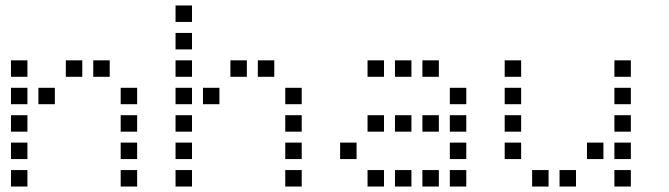

<svg xmlns="http://www.w3.org/2000/svg" viewBox="-20 -700 2440 700"><path d="M21 -480Q20 -480 20 -480Q20 -480 20 -479V-421Q20 -420 20 -420Q20 -420 21 -420H79Q80 -420 80 -420Q80 -420 80 -421V-479Q80 -480 80 -480Q80 -480 79 -480ZM221 -480Q220 -480 220 -480Q220 -480 220 -479V-421Q220 -420 220 -420Q220 -420 221 -420H279Q280 -420 280 -420Q280 -420 280 -421V-479Q280 -480 280 -480Q280 -480 279 -480ZM321 -480Q320 -480 320 -480Q320 -480 320 -479V-421Q320 -420 320 -420Q320 -420 321 -420H379Q380 -420 380 -420Q380 -420 380 -421V-479Q380 -480 380 -480Q380 -480 379 -480ZM21 -380Q20 -380 20 -380Q20 -380 20 -379V-321Q20 -320 20 -320Q20 -320 21 -320H79Q80 -320 80 -320Q80 -320 80 -321V-379Q80 -380 80 -380Q80 -380 79 -380ZM121 -380Q120 -380 120 -380Q120 -380 120 -379V-321Q120 -320 120 -320Q120 -320 121 -320H179Q180 -320 180 -320Q180 -320 180 -321V-379Q180 -380 180 -380Q180 -380 179 -380ZM421 -380Q420 -380 420 -380Q420 -380 420 -379V-321Q420 -320 420 -320Q420 -320 421 -320H479Q480 -320 480 -320Q480 -320 480 -321V-379Q480 -380 480 -380Q480 -380 479 -380ZM21 -280Q20 -280 20 -280Q20 -280 20 -279V-221Q20 -220 20 -220Q20 -220 21 -220H79Q80 -220 80 -220Q80 -220 80 -221V-279Q80 -280 80 -280Q80 -280 79 -280ZM421 -280Q420 -280 420 -280Q420 -280 420 -279V-221Q420 -220 420 -220Q420 -220 421 -220H479Q480 -220 480 -220Q480 -220 480 -221V-279Q480 -280 480 -280Q480 -280 479 -280ZM21 -180Q20 -180 20 -180Q20 -180 20 -179V-121Q20 -120 20 -120Q20 -120 21 -120H79Q80 -120 80 -120Q80 -120 80 -121V-179Q80 -180 80 -180Q80 -180 79 -180ZM421 -180Q420 -180 420 -180Q420 -180 420 -179V-121Q420 -120 420 -120Q420 -120 421 -120H479Q480 -120 480 -120Q480 -120 480 -121V-179Q480 -180 480 -180Q480 -180 479 -180ZM21 -80Q20 -80 20 -80Q20 -80 20 -79V-21Q20 -20 20 -20Q20 -20 21 -20H79Q80 -20 80 -20Q80 -20 80 -21V-79Q80 -80 80 -80Q80 -80 79 -80ZM421 -80Q420 -80 420 -80Q420 -80 420 -79V-21Q420 -20 420 -20Q420 -20 421 -20H479Q480 -20 480 -20Q480 -20 480 -21V-79Q480 -80 480 -80Q480 -80 479 -80Z M621 -680Q620 -680 620 -680Q620 -680 620 -679V-621Q620 -620 620 -620Q620 -620 621 -620H679Q680 -620 680 -620Q680 -620 680 -621V-679Q680 -680 680 -680Q680 -680 679 -680ZM621 -580Q620 -580 620 -580Q620 -580 620 -579V-521Q620 -520 620 -520Q620 -520 621 -520H679Q680 -520 680 -520Q680 -520 680 -521V-579Q680 -580 680 -580Q680 -580 679 -580ZM621 -480Q620 -480 620 -480Q620 -480 620 -479V-421Q620 -420 620 -420Q620 -420 621 -420H679Q680 -420 680 -420Q680 -420 680 -421V-479Q680 -480 680 -480Q680 -480 679 -480ZM821 -480Q820 -480 820 -480Q820 -480 820 -479V-421Q820 -420 820 -420Q820 -420 821 -420H879Q880 -420 880 -420Q880 -420 880 -421V-479Q880 -480 880 -480Q880 -480 879 -480ZM921 -480Q920 -480 920 -480Q920 -480 920 -479V-421Q920 -420 920 -420Q920 -420 921 -420H979Q980 -420 980 -420Q980 -420 980 -421V-479Q980 -480 980 -480Q980 -480 979 -480ZM621 -380Q620 -380 620 -380Q620 -380 620 -379V-321Q620 -320 620 -320Q620 -320 621 -320H679Q680 -320 680 -320Q680 -320 680 -321V-379Q680 -380 680 -380Q680 -380 679 -380ZM721 -380Q720 -380 720 -380Q720 -380 720 -379V-321Q720 -320 720 -320Q720 -320 721 -320H779Q780 -320 780 -320Q780 -320 780 -321V-379Q780 -380 780 -380Q780 -380 779 -380ZM1021 -380Q1020 -380 1020 -380Q1020 -380 1020 -379V-321Q1020 -320 1020 -320Q1020 -320 1021 -320H1079Q1080 -320 1080 -320Q1080 -320 1080 -321V-379Q1080 -380 1080 -380Q1080 -380 1079 -380ZM621 -280Q620 -280 620 -280Q620 -280 620 -279V-221Q620 -220 620 -220Q620 -220 621 -220H679Q680 -220 680 -220Q680 -220 680 -221V-279Q680 -280 680 -280Q680 -280 679 -280ZM1021 -280Q1020 -280 1020 -280Q1020 -280 1020 -279V-221Q1020 -220 1020 -220Q1020 -220 1021 -220H1079Q1080 -220 1080 -220Q1080 -220 1080 -221V-279Q1080 -280 1080 -280Q1080 -280 1079 -280ZM621 -180Q620 -180 620 -180Q620 -180 620 -179V-121Q620 -120 620 -120Q620 -120 621 -120H679Q680 -120 680 -120Q680 -120 680 -121V-179Q680 -180 680 -180Q680 -180 679 -180ZM1021 -180Q1020 -180 1020 -180Q1020 -180 1020 -179V-121Q1020 -120 1020 -120Q1020 -120 1021 -120H1079Q1080 -120 1080 -120Q1080 -120 1080 -121V-179Q1080 -180 1080 -180Q1080 -180 1079 -180ZM621 -80Q620 -80 620 -80Q620 -80 620 -79V-21Q620 -20 620 -20Q620 -20 621 -20H679Q680 -20 680 -20Q680 -20 680 -21V-79Q680 -80 680 -80Q680 -80 679 -80ZM1021 -80Q1020 -80 1020 -80Q1020 -80 1020 -79V-21Q1020 -20 1020 -20Q1020 -20 1021 -20H1079Q1080 -20 1080 -20Q1080 -20 1080 -21V-79Q1080 -80 1080 -80Q1080 -80 1079 -80Z M1321 -480Q1320 -480 1320 -480Q1320 -480 1320 -479V-421Q1320 -420 1320 -420Q1320 -420 1321 -420H1379Q1380 -420 1380 -420Q1380 -420 1380 -421V-479Q1380 -480 1380 -480Q1380 -480 1379 -480ZM1421 -480Q1420 -480 1420 -480Q1420 -480 1420 -479V-421Q1420 -420 1420 -420Q1420 -420 1421 -420H1479Q1480 -420 1480 -420Q1480 -420 1480 -421V-479Q1480 -480 1480 -480Q1480 -480 1479 -480ZM1521 -480Q1520 -480 1520 -480Q1520 -480 1520 -479V-421Q1520 -420 1520 -420Q1520 -420 1521 -420H1579Q1580 -420 1580 -420Q1580 -420 1580 -421V-479Q1580 -480 1580 -480Q1580 -480 1579 -480ZM1621 -380Q1620 -380 1620 -380Q1620 -380 1620 -379V-321Q1620 -320 1620 -320Q1620 -320 1621 -320H1679Q1680 -320 1680 -320Q1680 -320 1680 -321V-379Q1680 -380 1680 -380Q1680 -380 1679 -380ZM1321 -280Q1320 -280 1320 -280Q1320 -280 1320 -279V-221Q1320 -220 1320 -220Q1320 -220 1321 -220H1379Q1380 -220 1380 -220Q1380 -220 1380 -221V-279Q1380 -280 1380 -280Q1380 -280 1379 -280ZM1421 -280Q1420 -280 1420 -280Q1420 -280 1420 -279V-221Q1420 -220 1420 -220Q1420 -220 1421 -220H1479Q1480 -220 1480 -220Q1480 -220 1480 -221V-279Q1480 -280 1480 -280Q1480 -280 1479 -280ZM1521 -280Q1520 -280 1520 -280Q1520 -280 1520 -279V-221Q1520 -220 1520 -220Q1520 -220 1521 -220H1579Q1580 -220 1580 -220Q1580 -220 1580 -221V-279Q1580 -280 1580 -280Q1580 -280 1579 -280ZM1621 -280Q1620 -280 1620 -280Q1620 -280 1620 -279V-221Q1620 -220 1620 -220Q1620 -220 1621 -220H1679Q1680 -220 1680 -220Q1680 -220 1680 -221V-279Q1680 -280 1680 -280Q1680 -280 1679 -280ZM1221 -180Q1220 -180 1220 -180Q1220 -180 1220 -179V-121Q1220 -120 1220 -120Q1220 -120 1221 -120H1279Q1280 -120 1280 -120Q1280 -120 1280 -121V-179Q1280 -180 1280 -180Q1280 -180 1279 -180ZM1621 -180Q1620 -180 1620 -180Q1620 -180 1620 -179V-121Q1620 -120 1620 -120Q1620 -120 1621 -120H1679Q1680 -120 1680 -120Q1680 -120 1680 -121V-179Q1680 -180 1680 -180Q1680 -180 1679 -180ZM1321 -80Q1320 -80 1320 -80Q1320 -80 1320 -79V-21Q1320 -20 1320 -20Q1320 -20 1321 -20H1379Q1380 -20 1380 -20Q1380 -20 1380 -21V-79Q1380 -80 1380 -80Q1380 -80 1379 -80ZM1421 -80Q1420 -80 1420 -80Q1420 -80 1420 -79V-21Q1420 -20 1420 -20Q1420 -20 1421 -20H1479Q1480 -20 1480 -20Q1480 -20 1480 -21V-79Q1480 -80 1480 -80Q1480 -80 1479 -80ZM1521 -80Q1520 -80 1520 -80Q1520 -80 1520 -79V-21Q1520 -20 1520 -20Q1520 -20 1521 -20H1579Q1580 -20 1580 -20Q1580 -20 1580 -21V-79Q1580 -80 1580 -80Q1580 -80 1579 -80ZM1621 -80Q1620 -80 1620 -80Q1620 -80 1620 -79V-21Q1620 -20 1620 -20Q1620 -20 1621 -20H1679Q1680 -20 1680 -20Q1680 -20 1680 -21V-79Q1680 -80 1680 -80Q1680 -80 1679 -80Z M1821 -480Q1820 -480 1820 -480Q1820 -480 1820 -479V-421Q1820 -420 1820 -420Q1820 -420 1821 -420H1879Q1880 -420 1880 -420Q1880 -420 1880 -421V-479Q1880 -480 1880 -480Q1880 -480 1879 -480ZM2221 -480Q2220 -480 2220 -480Q2220 -480 2220 -479V-421Q2220 -420 2220 -420Q2220 -420 2221 -420H2279Q2280 -420 2280 -420Q2280 -420 2280 -421V-479Q2280 -480 2280 -480Q2280 -480 2279 -480ZM1821 -380Q1820 -380 1820 -380Q1820 -380 1820 -379V-321Q1820 -320 1820 -320Q1820 -320 1821 -320H1879Q1880 -320 1880 -320Q1880 -320 1880 -321V-379Q1880 -380 1880 -380Q1880 -380 1879 -380ZM2221 -380Q2220 -380 2220 -380Q2220 -380 2220 -379V-321Q2220 -320 2220 -320Q2220 -320 2221 -320H2279Q2280 -320 2280 -320Q2280 -320 2280 -321V-379Q2280 -380 2280 -380Q2280 -380 2279 -380ZM1821 -280Q1820 -280 1820 -280Q1820 -280 1820 -279V-221Q1820 -220 1820 -220Q1820 -220 1821 -220H1879Q1880 -220 1880 -220Q1880 -220 1880 -221V-279Q1880 -280 1880 -280Q1880 -280 1879 -280ZM2221 -280Q2220 -280 2220 -280Q2220 -280 2220 -279V-221Q2220 -220 2220 -220Q2220 -220 2221 -220H2279Q2280 -220 2280 -220Q2280 -220 2280 -221V-279Q2280 -280 2280 -280Q2280 -280 2279 -280ZM1821 -180Q1820 -180 1820 -180Q1820 -180 1820 -179V-121Q1820 -120 1820 -120Q1820 -120 1821 -120H1879Q1880 -120 1880 -120Q1880 -120 1880 -121V-179Q1880 -180 1880 -180Q1880 -180 1879 -180ZM2121 -180Q2120 -180 2120 -180Q2120 -180 2120 -179V-121Q2120 -120 2120 -120Q2120 -120 2121 -120H2179Q2180 -120 2180 -120Q2180 -120 2180 -121V-179Q2180 -180 2180 -180Q2180 -180 2179 -180ZM2221 -180Q2220 -180 2220 -180Q2220 -180 2220 -179V-121Q2220 -120 2220 -120Q2220 -120 2221 -120H2279Q2280 -120 2280 -120Q2280 -120 2280 -121V-179Q2280 -180 2280 -180Q2280 -180 2279 -180ZM1921 -80Q1920 -80 1920 -80Q1920 -80 1920 -79V-21Q1920 -20 1920 -20Q1920 -20 1921 -20H1979Q1980 -20 1980 -20Q1980 -20 1980 -21V-79Q1980 -80 1980 -80Q1980 -80 1979 -80ZM2021 -80Q2020 -80 2020 -80Q2020 -80 2020 -79V-21Q2020 -20 2020 -20Q2020 -20 2021 -20H2079Q2080 -20 2080 -20Q2080 -20 2080 -21V-79Q2080 -80 2080 -80Q2080 -80 2079 -80ZM2221 -80Q2220 -80 2220 -80Q2220 -80 2220 -79V-21Q2220 -20 2220 -20Q2220 -20 2221 -20H2279Q2280 -20 2280 -20Q2280 -20 2280 -21V-79Q2280 -80 2280 -80Q2280 -80 2279 -80Z"/></svg>

Font: Doto Medium
Style: Regular
Weight: 500
Monospace: yes
Version: Version 1.000